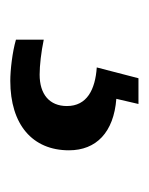

<svg xmlns="http://www.w3.org/2000/svg" viewBox="22 -71 289 373"><g transform="rotate(90 166.5 115.5)"><path d="M137 240C222 240 272 197 272 126C272 73 237 39 172 34L182 -9H132L111 72C154 75 186 91 186 130C186 164 163 183 125 183C107 183 81 180 57 175V229C81 236 116 240 137 240Z"/></g></svg>

Font: Noto Serif Oriya Medium
Style: Regular
Weight: 500
Designer: David Williams
Foundry: Google LLC, David Williams
Version: Version 1.051